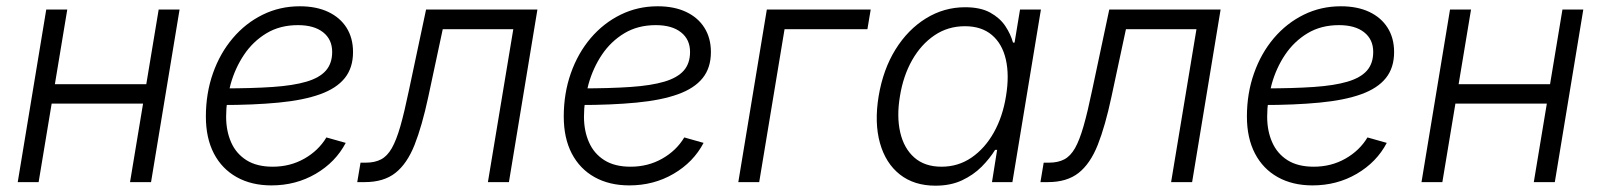

<svg xmlns="http://www.w3.org/2000/svg" viewBox="-20 -571 5020 602"><path d="M455.6 -307.1 445.3 -246.1H125.5L135.7 -307.1ZM190.9 -541 101.1 0H35.6L125 -541ZM543 -541 453.6 0H387.7L477.5 -541Z M831.1 10.3Q768.6 10.3 722.2 -15.6Q675.8 -41.5 650.6 -89.8Q625.5 -138.2 625.5 -205.6Q625.5 -278.3 647.7 -341.3Q669.9 -404.3 710 -451.4Q750 -498.5 803.7 -524.9Q857.4 -551.3 919.9 -551.3Q971.7 -551.3 1009 -533.7Q1046.4 -516.1 1066.7 -483.9Q1086.9 -451.7 1086.9 -407.7Q1086.9 -358.4 1061 -326.2Q1035.2 -293.9 983.4 -275.4Q931.6 -256.8 853.8 -249.3Q775.9 -241.7 672.4 -241.7L680.2 -293.9Q770 -293.9 834.7 -298.3Q899.4 -302.7 940.7 -314.9Q981.9 -327.1 1001.7 -349.6Q1021.5 -372.1 1021.5 -408.2Q1021.5 -447.3 993.2 -469.7Q964.8 -492.2 914.1 -492.2Q857.9 -492.2 815.7 -466.8Q773.4 -441.4 745.4 -399.7Q717.3 -357.9 703.1 -307.1Q689 -256.3 689 -205.1Q689 -160.6 704.6 -125Q720.2 -89.4 752.7 -68.8Q785.2 -48.3 835 -48.3Q889.6 -48.3 934.1 -73.5Q978.5 -98.6 1003.4 -140.1L1064 -123Q1032.2 -62.5 970 -26.1Q907.7 10.3 831.1 10.3Z M1100.1 0 1110.4 -61H1127Q1155.3 -61 1174.8 -71.3Q1194.3 -81.5 1208.5 -106.4Q1222.7 -131.3 1235.4 -175.5Q1248 -219.7 1262.2 -288.1L1315.9 -541H1665L1575.7 0H1509.8L1589.4 -479.5H1368.2L1322.8 -267.1Q1303.2 -175.8 1279.8 -116.7Q1256.3 -57.6 1219.7 -28.8Q1183.1 0 1123.5 0Z M1953.1 10.3Q1890.6 10.3 1844.2 -15.6Q1797.9 -41.5 1772.7 -89.8Q1747.6 -138.2 1747.6 -205.6Q1747.6 -278.3 1769.8 -341.3Q1792 -404.3 1832 -451.4Q1872.1 -498.5 1925.8 -524.9Q1979.5 -551.3 2042 -551.3Q2093.8 -551.3 2131.1 -533.7Q2168.5 -516.1 2188.7 -483.9Q2209 -451.7 2209 -407.7Q2209 -358.4 2183.1 -326.2Q2157.2 -293.9 2105.5 -275.4Q2053.7 -256.8 1975.8 -249.3Q1897.9 -241.7 1794.4 -241.7L1802.2 -293.9Q1892.1 -293.9 1956.8 -298.3Q2021.5 -302.7 2062.7 -314.9Q2104 -327.1 2123.8 -349.6Q2143.6 -372.1 2143.6 -408.2Q2143.6 -447.3 2115.2 -469.7Q2086.9 -492.2 2036.1 -492.2Q1980 -492.2 1937.7 -466.8Q1895.5 -441.4 1867.4 -399.7Q1839.4 -357.9 1825.2 -307.1Q1811 -256.3 1811 -205.1Q1811 -160.6 1826.7 -125Q1842.3 -89.4 1874.8 -68.8Q1907.2 -48.3 1957 -48.3Q2011.7 -48.3 2056.2 -73.5Q2100.6 -98.6 2125.5 -140.1L2186 -123Q2154.3 -62.5 2092 -26.1Q2029.8 10.3 1953.1 10.3Z M2710 -541 2699.7 -479.5H2439.9L2360.4 0H2294.9L2384.3 -541Z M2913.1 11.2Q2846.2 11.2 2801.5 -23.9Q2756.8 -59.1 2739 -122.6Q2721.2 -186 2734.9 -269.5Q2749 -353.5 2787.8 -416Q2826.7 -478.5 2883.3 -513.4Q2939.9 -548.3 3006.3 -548.3Q3054.2 -548.3 3084.7 -531.5Q3115.2 -514.6 3132.1 -489.3Q3148.9 -463.9 3156.2 -437.5H3161.1L3178.2 -541H3243.7L3154.3 0H3090.3L3106.4 -101.1H3100.1Q3083.5 -74.2 3057.9 -48.3Q3032.2 -22.5 2996.3 -5.6Q2960.4 11.2 2913.1 11.2ZM2932.1 -48.3Q2984.4 -48.3 3026.1 -76.9Q3067.9 -105.5 3095.9 -155.3Q3124 -205.1 3134.3 -270Q3145 -335 3133.8 -384.3Q3122.6 -433.6 3090.1 -461.2Q3057.6 -488.8 3005.4 -488.8Q2952.1 -488.8 2909.9 -460.2Q2867.7 -431.6 2839.8 -382.3Q2812 -333 2801.8 -270Q2791 -206.5 2802.5 -156.2Q2814 -106 2846.7 -77.1Q2879.4 -48.3 2932.1 -48.3Z M3242.2 0 3252.4 -61H3269Q3297.4 -61 3316.9 -71.3Q3336.4 -81.5 3350.6 -106.4Q3364.7 -131.3 3377.4 -175.5Q3390.1 -219.7 3404.3 -288.1L3458 -541H3807.1L3717.8 0H3651.9L3731.4 -479.5H3510.3L3464.8 -267.1Q3445.3 -175.8 3421.9 -116.7Q3398.4 -57.6 3361.8 -28.8Q3325.2 0 3265.6 0Z M4095.2 10.3Q4032.7 10.3 3986.3 -15.6Q3939.9 -41.5 3914.8 -89.8Q3889.6 -138.2 3889.6 -205.6Q3889.6 -278.3 3911.9 -341.3Q3934.1 -404.3 3974.1 -451.4Q4014.2 -498.5 4067.9 -524.9Q4121.6 -551.3 4184.1 -551.3Q4235.8 -551.3 4273.2 -533.7Q4310.5 -516.1 4330.8 -483.9Q4351.1 -451.7 4351.1 -407.7Q4351.1 -358.4 4325.2 -326.2Q4299.3 -293.9 4247.6 -275.4Q4195.8 -256.8 4117.9 -249.3Q4040 -241.7 3936.5 -241.7L3944.3 -293.9Q4034.2 -293.9 4098.9 -298.3Q4163.6 -302.7 4204.8 -314.9Q4246.1 -327.1 4265.9 -349.6Q4285.6 -372.1 4285.6 -408.2Q4285.6 -447.3 4257.3 -469.7Q4229 -492.2 4178.2 -492.2Q4122.1 -492.2 4079.8 -466.8Q4037.6 -441.4 4009.5 -399.7Q3981.4 -357.9 3967.3 -307.1Q3953.1 -256.3 3953.1 -205.1Q3953.1 -160.6 3968.8 -125Q3984.4 -89.4 4016.8 -68.8Q4049.3 -48.3 4099.1 -48.3Q4153.8 -48.3 4198.2 -73.5Q4242.7 -98.6 4267.6 -140.1L4328.1 -123Q4296.4 -62.5 4234.1 -26.1Q4171.9 10.3 4095.2 10.3Z M4856.9 -307.1 4846.7 -246.1H4526.9L4537.1 -307.1ZM4592.3 -541 4502.4 0H4437L4526.4 -541ZM4944.3 -541 4855 0H4789.1L4878.9 -541Z"/></svg>

Font: Inter 17pt Light
Style: Italic
Weight: 300
Italic angle: -9.3988°
Version: Version 4.001;git-66647c0bb